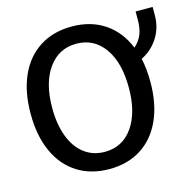

<svg xmlns="http://www.w3.org/2000/svg" viewBox="-105 -818 953 937"><g transform="rotate(-15 371.5 -350.0)"><path d="M743 -700V-658Q743 -595 711 -545Q679 -495 626 -469Q638 -415 638 -350Q638 -239 601.5 -158Q565 -77 497 -33.5Q429 10 336 10Q243 10 174.5 -33.5Q106 -77 69.5 -158Q33 -239 33 -350Q33 -461 69.5 -542Q106 -623 174.5 -666.5Q243 -710 336 -710Q432 -710 501.5 -663.5Q571 -617 606 -531Q633 -555 645 -585Q657 -615 657 -658V-700ZM529 -350Q529 -477 477 -550Q425 -623 336 -623Q247 -623 194.5 -549.5Q142 -476 142 -350Q142 -267 165.5 -205Q189 -143 233 -110Q277 -77 336 -77Q425 -77 477 -150.5Q529 -224 529 -350Z"/></g></svg>

Font: Sarabun Medium
Style: Regular
Weight: 500
Designer: Suppakit Chalermlarp | Katatrad Co.,Ltd.
Foundry: Cadson Demak Co.,Ltd.
Version: Version 1.000; ttfautohint (v1.6)